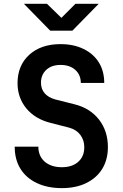

<svg xmlns="http://www.w3.org/2000/svg" viewBox="-20 -970 639 1000"><path d="M241.7 -810.1 104.5 -950.2H224.6L299.8 -877L373 -950.2H494.1L356.9 -810.1ZM302.2 9.8Q228.5 9.8 172.9 -16.1Q117.2 -42 86.9 -90.3Q56.6 -138.7 56.6 -206.1H179.7Q179.7 -157.2 212.9 -127.9Q246.6 -99.1 302.2 -99.1Q356.4 -99.1 387.7 -127.4Q419.4 -155.8 418.9 -204.1Q418.9 -240.2 398.4 -267.6Q377.9 -294.9 339.8 -305.2L242.7 -330.1Q163.6 -350.1 117.7 -404.8Q71.8 -460 71.3 -536.1Q71.3 -628.9 132.3 -684.6Q193.4 -740.2 295.4 -740.2Q363.8 -740.2 415.5 -714.8Q466.8 -689.9 495.1 -644.5Q522.9 -599.1 522.9 -538.1H400.9Q400.9 -580.1 372.1 -606Q343.3 -631.8 295.4 -631.8Q248.5 -631.8 221.2 -606.4Q193.8 -581.1 193.4 -540Q193.4 -505.9 212.9 -483.9Q232.4 -461.9 267.6 -452.1L368.2 -426.8Q449.2 -406.7 495.6 -347.2Q542 -287.1 542 -204.1Q542 -139.2 512.7 -90.8Q483.4 -43 429.2 -16.6Q375.5 9.8 302.2 9.8Z"/></svg>

Font: UDEV Gothic 35
Style: Bold
Weight: 700
Version: v2.1.0; ttfautohint (v1.8.4.7-5d5b-dirty) -l 6 -r 45 -G 200 